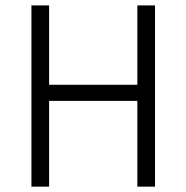

<svg xmlns="http://www.w3.org/2000/svg" viewBox="-20 -696 695 716"><path d="M492.2 0V-319.8H163.1V0H97.2V-675.8H163.1V-379.9H492.2V-675.8H558.1V0Z"/></svg>

Font: Clear Sans Light
Style: Regular
Weight: 300
Foundry: Intel Corporation
Version: Version 1.00